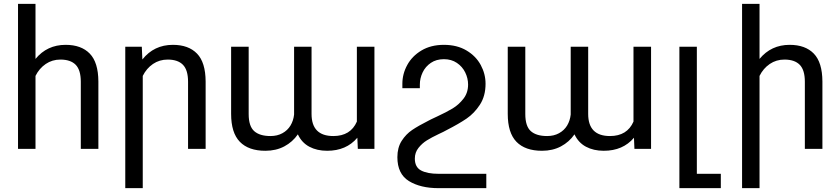

<svg xmlns="http://www.w3.org/2000/svg" viewBox="-20 -770 4339 993"><path d="M163.6 -377.4V0H73.2V-750H163.6V-465.3Q223.6 -538.1 319.3 -538.1Q400.4 -538.1 444.3 -492.7Q488.3 -447.3 488.8 -348.6V0H397.9V-347.2Q397.9 -407.7 371.6 -434.8Q345.2 -461.9 292.5 -461.9Q250 -461.9 216.6 -439.2Q183.1 -416.5 163.6 -377.4Z M718.3 -377.4V203.1H627.9V-528.3H713.4L716.3 -462.4Q776.4 -538.1 874 -538.1Q955.1 -538.1 999 -492.7Q1043 -447.3 1043.5 -348.6V0H952.6V-347.2Q952.6 -407.7 926.3 -434.8Q899.9 -461.9 847.2 -461.9Q804.7 -461.9 771.2 -439.2Q737.8 -416.5 718.3 -377.4Z M1825.7 -141.1V-528.3H1916.5V0H1830.6L1828.1 -57.6Q1771 9.8 1671.9 9.8Q1619.1 9.8 1579.8 -11.2Q1540.5 -32.2 1520.5 -75.2Q1493.2 -35.6 1450.4 -12.9Q1407.7 9.8 1352.5 9.8Q1265.6 9.8 1220.5 -36.6Q1175.3 -83 1175.3 -181.2V-528.3H1266.1V-180.2Q1266.1 -117.2 1294.7 -91.8Q1323.2 -66.4 1378.9 -66.4Q1414.1 -66.4 1440.7 -81.1Q1467.3 -95.7 1482.4 -120.8Q1497.6 -146 1501 -177.7V-528.3H1591.3V-180.7Q1591.3 -66.4 1704.1 -66.4Q1793 -66.4 1825.7 -141.1Z M2248 128.9H2495.1V203.1H2248Q2154.3 203.1 2094.7 166.3Q2035.2 129.4 2035.2 43Q2035.2 -6.8 2057.4 -41.5Q2079.6 -76.2 2111.8 -97.9Q2144 -119.6 2196.3 -146L2209.5 -152.8Q2214.8 -155.8 2241.7 -168Q2289.1 -189.9 2321 -209.2Q2353 -228.5 2377 -259.5Q2400.9 -290.5 2400.9 -332.5Q2400.9 -365.2 2386 -395.5Q2371.1 -425.8 2342.8 -444.8Q2314.5 -463.9 2275.9 -463.9Q2236.3 -463.9 2208.3 -444.8Q2180.2 -425.8 2165.8 -395.5Q2151.4 -365.2 2151.4 -332.5V-314H2061V-336.9Q2061 -387.7 2086.2 -433.8Q2111.3 -480 2159.9 -509Q2208.5 -538.1 2275.9 -538.1Q2343.8 -538.1 2392.6 -509Q2441.4 -480 2466.3 -433.8Q2491.2 -387.7 2491.2 -336.9Q2491.2 -273.4 2462.2 -228.8Q2433.1 -184.1 2393.1 -156.7Q2353 -129.4 2291 -97.7L2272.5 -87.9Q2257.8 -80.6 2249 -76.7Q2211.9 -59.1 2187.5 -43.9Q2163.1 -28.8 2144.3 -5.1Q2125.5 18.6 2125.5 50.3Q2125.5 94.7 2158 111.8Q2190.4 128.9 2248 128.9Z M3256.3 -141.1V-528.3H3347.2V0H3261.2L3258.8 -57.6Q3201.7 9.8 3102.5 9.8Q3049.8 9.8 3010.5 -11.2Q2971.2 -32.2 2951.2 -75.2Q2923.8 -35.6 2881.1 -12.9Q2838.4 9.8 2783.2 9.8Q2696.3 9.8 2651.1 -36.6Q2606 -83 2606 -181.2V-528.3H2696.8V-180.2Q2696.8 -117.2 2725.3 -91.8Q2753.9 -66.4 2809.6 -66.4Q2844.7 -66.4 2871.3 -81.1Q2897.9 -95.7 2913.1 -120.8Q2928.2 -146 2931.6 -177.7V-528.3H3022V-180.7Q3022 -66.4 3134.8 -66.4Q3223.6 -66.4 3256.3 -141.1Z M3708 128.9V203.1H3493.7V-528.3H3584V128.9Z M3908.2 -377.4V203.1H3817.9V-750H3908.2V-465.3Q3968.3 -538.1 4064 -538.1Q4145 -538.1 4189 -492.7Q4232.9 -447.3 4233.4 -348.6V0H4142.6V-347.2Q4142.6 -407.7 4116.2 -434.8Q4089.8 -461.9 4037.1 -461.9Q3994.6 -461.9 3961.2 -439.2Q3927.7 -416.5 3908.2 -377.4Z"/></svg>

Font: Mardoto
Style: Regular
Weight: 400
Designer: Christian Robertson, Vahan Hovhannisyan
Foundry: Google
Version: Version 1.000